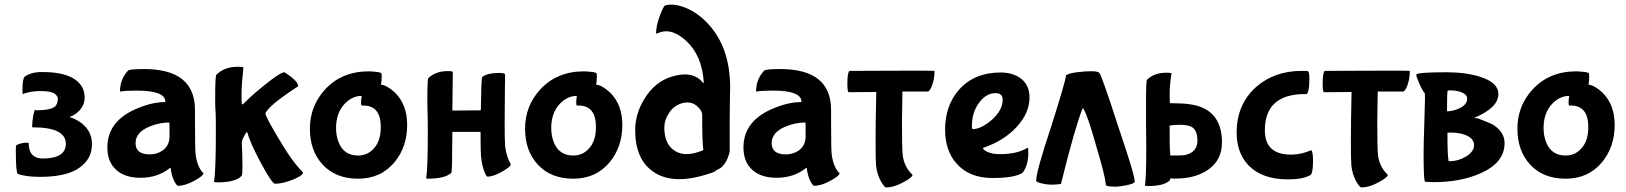

<svg xmlns="http://www.w3.org/2000/svg" viewBox="-20 -753 7089 837"><path d="M57 5Q49 -5 49 -96Q49 -111 50 -118Q50 -121 65 -126Q81 -131 92 -131Q105 -131 105 -129Q105 -59 174 -62Q267 -65 267 -126Q267 -198 123 -198Q120 -198 120 -199Q120 -222 125 -249Q130 -274 133 -274Q132 -274 137 -273Q140 -272 146 -272Q207 -274 222 -291Q229 -298 232 -316Q235 -332 219 -344Q203 -356 157 -356Q112 -356 79 -343Q78 -343 78 -365Q78 -410 88 -419Q116 -439 163 -439Q249 -439 295 -414Q349 -384 349 -328Q349 -296 326 -271Q308 -252 285 -244Q282 -243 285 -242Q309 -235 333 -218Q381 -182 381 -125Q381 -53 314 -14Q258 18 155 18Q92 18 57 5Z M830 -223Q830 -98 833 -77Q841 -22 867 2Q867 13 829 34Q788 57 756 57Q751 57 741 39Q728 15 724 -20Q724 -22 723 -22Q722 -22 720 -20Q667 22 593 22Q525 22 487 -12Q448 -47 448 -110Q448 -221 566 -275Q639 -308 699 -308Q700 -308 701 -309Q701 -358 577 -358Q528 -358 504 -354H503Q503 -407 538 -445Q545 -452 608 -452Q830 -452 830 -274ZM719 -197Q719 -219 718 -219Q674 -219 631 -201Q571 -176 571 -129Q571 -80 633 -80Q662 -80 686 -95Q719 -116 719 -159Z M1117 -43Q1069 -133 1059 -174Q1058 -177 1057 -177Q1053 -177 1044 -159Q1034 -141 1034 -130Q1034 -127 1036 -87Q1037 -48 1037 -26Q1037 10 1033 14Q1007 42 928 42Q913 42 913 39Q921 -7 921 -182Q921 -246 920 -263Q918 -280 918 -323Q918 -422 923 -427Q958 -462 1017 -462Q1041 -462 1041 -458Q1033 -385 1033 -344Q1033 -310 1034 -301Q1036 -298 1038 -298Q1039 -298 1040 -299Q1073 -334 1133 -382Q1202 -438 1220 -438Q1280 -400 1280 -377Q1152 -294 1137 -259Q1137 -246 1191 -155Q1252 -50 1301 -1Q1301 12 1257 30Q1212 48 1179 48Q1166 48 1117 -43Z M1386 -36Q1331 -96 1331 -192Q1331 -291 1397 -363Q1470 -442 1588 -442Q1636 -440 1642 -434Q1644 -432 1644 -420Q1644 -402 1641 -384Q1668 -381 1702 -349Q1755 -297 1755 -208Q1755 -113 1700 -46Q1640 26 1541 26Q1443 26 1386 -36ZM1564 -293H1556Q1554 -297 1554 -306Q1554 -323 1557 -335Q1516 -335 1483 -301Q1445 -261 1445 -195Q1445 -160 1457 -131Q1480 -75 1541 -75Q1581 -75 1608 -104Q1640 -137 1640 -199Q1640 -293 1564 -293Z M2180 -218Q2180 -274 2181 -356Q2182 -437 2182 -429Q2178 -435 2157 -435Q2103 -435 2082 -417Q2078 -410 2076 -272Q2088 -272 1952 -271Q1954 -434 1954 -439Q1954 -443 1932 -443Q1878 -443 1847 -412Q1843 -407 1843 -318Q1843 -279 1844 -257Q1845 -234 1845 -177Q1845 -17 1838 23Q1838 26 1845 26Q1919 26 1947 1Q1951 -2 1951 -90Q1951 -108 1952 -178Q2001 -178 2075 -178V-157Q2075 -96 2077 -70Q2081 -31 2092 -4Q2100 17 2105 17Q2132 17 2171 -6Q2207 -27 2207 -37Q2188 -68 2182 -116Q2180 -141 2180 -218Z M2324 -36Q2269 -96 2269 -192Q2269 -291 2335 -363Q2408 -442 2526 -442Q2574 -440 2580 -434Q2582 -432 2582 -420Q2582 -402 2579 -384Q2606 -381 2640 -349Q2693 -297 2693 -208Q2693 -113 2638 -46Q2578 26 2479 26Q2381 26 2324 -36ZM2502 -293H2494Q2492 -297 2492 -306Q2492 -323 2495 -335Q2454 -335 2421 -301Q2383 -261 2383 -195Q2383 -160 2395 -131Q2418 -75 2479 -75Q2519 -75 2546 -104Q2578 -137 2578 -199Q2578 -293 2502 -293Z M2914 -101Q2876 -131 2876 -197Q2876 -229 2895 -258Q2915 -291 2950 -302Q2991 -315 3019 -290Q3041 -271 3041 -253Q3041 -133 3046 -100Q3046 -97 3023 -90Q2955 -68 2914 -101ZM3047 -391Q3046 -390 3044 -393Q2999 -448 2905 -418Q2834 -395 2789 -322Q2749 -256 2749 -186Q2749 -59 2827 -5Q2912 55 3065 6Q3102 -5 3102 -11Q3144 -24 3161 -91V-225Q3161 -283 3162 -324Q3163 -365 3163 -371Q3163 -559 3052 -664Q3008 -706 2958 -723Q2912 -739 2879 -729Q2873 -727 2857 -686Q2840 -641 2840 -606L2860 -613Q2911 -629 2970 -576Q3040 -513 3048 -395Q3048 -391 3047 -391Z M3603 -223Q3603 -98 3606 -77Q3614 -22 3640 2Q3640 13 3602 34Q3561 57 3529 57Q3524 57 3514 39Q3501 15 3497 -20Q3497 -22 3496 -22Q3495 -22 3493 -20Q3440 22 3366 22Q3298 22 3260 -12Q3221 -47 3221 -110Q3221 -221 3339 -275Q3412 -308 3472 -308Q3473 -308 3474 -309Q3474 -358 3350 -358Q3301 -358 3277 -354H3276Q3276 -407 3311 -445Q3318 -452 3381 -452Q3603 -452 3603 -274ZM3492 -197Q3492 -219 3491 -219Q3447 -219 3404 -201Q3344 -176 3344 -129Q3344 -80 3406 -80Q3435 -80 3459 -95Q3492 -116 3492 -159Z M4043 -380Q4033 -354 4024 -354H3914Q3914 -323 3913 -287Q3912 -264 3912 -225Q3912 -112 3915 -79Q3921 -25 3958 9Q3958 20 3919 41Q3878 64 3842 64Q3836 64 3821 39Q3803 8 3799 -33Q3797 -50 3797 -144Q3797 -220 3800 -352Q3768 -352 3679 -351Q3674 -356 3674 -387Q3674 -436 3683 -444Q4054 -446 4054 -444Q4054 -409 4043 -380Z M4320 -347Q4279 -347 4248 -305Q4217 -263 4217 -204Q4217 -190 4221 -190Q4257 -191 4302 -229Q4351 -272 4351 -318Q4351 -347 4320 -347ZM4151 -39Q4100 -95 4100 -188Q4100 -292 4160 -361Q4227 -437 4342 -437Q4389 -437 4423 -416Q4468 -387 4468 -328Q4468 -262 4415 -203Q4359 -140 4265 -108Q4265 -101 4282 -92Q4304 -81 4338 -81Q4414 -81 4458 -108Q4459 -109 4460 -109Q4463 -109 4463 -90Q4463 -32 4438 0Q4404 23 4307 23Q4206 23 4151 -39Z M4825 60Q4845 62 4865 59Q4921 51 4927 40Q4927 10 4854 -204Q4782 -427 4772 -436Q4758 -448 4674 -438Q4642 -434 4627 -425Q4627 -404 4562 -200Q4497 -5 4497 35Q4497 41 4523 47Q4558 56 4605 49Q4668 -204 4699 -279Q4700 -284 4703 -279Q4722 -249 4760 -112Q4797 10 4801 53Q4802 59 4825 60Z M5176 -199Q5161 -209 5121 -209Q5104 -209 5079 -206V-140Q5079 -100 5082 -75Q5137 -75 5146 -77Q5199 -89 5200 -138Q5200 -185 5176 -199ZM4977 -112Q4977 -169 4976 -215Q4976 -262 4976 -307Q4976 -400 4980 -405Q5011 -436 5064 -436Q5087 -436 5087 -432Q5076 -372 5080 -303H5094Q5179 -303 5221 -284Q5307 -247 5307 -132Q5307 -52 5242 -10Q5181 30 5081 25Q5081 32 5080 33Q5055 58 4985 58Q4971 58 4971 55Q4977 30 4977 -112Z M5422 -33Q5371 -87 5371 -175Q5371 -298 5456 -374Q5536 -444 5655 -444Q5678 -444 5682 -443Q5688 -439 5688 -409Q5688 -352 5676 -343H5669Q5494 -343 5494 -185Q5494 -79 5608 -79Q5641 -79 5671 -89Q5701 -99 5696 -99Q5704 -91 5704 -53Q5704 1 5693 10Q5660 29 5595 29Q5481 29 5422 -33Z M6115 -380Q6105 -354 6096 -354H5986Q5986 -323 5985 -287Q5984 -264 5984 -225Q5984 -112 5987 -79Q5993 -25 6030 9Q6030 20 5991 41Q5950 64 5914 64Q5908 64 5893 39Q5875 8 5871 -33Q5869 -50 5869 -144Q5869 -220 5872 -352Q5840 -352 5751 -351Q5746 -356 5746 -387Q5746 -436 5755 -444Q6126 -446 6126 -444Q6126 -409 6115 -380Z M6291 -358Q6288 -354 6288 -269Q6288 -268 6291 -268Q6313 -268 6340 -280Q6376 -296 6376 -323Q6376 -342 6348 -352Q6328 -359 6303 -359Q6292 -359 6291 -358ZM6370 -164Q6343 -175 6305 -175Q6291 -175 6290 -174Q6290 -174 6290 -159Q6290 -77 6295 -51Q6296 -50 6298 -50Q6336 -50 6370 -70Q6406 -92 6406 -120Q6406 -149 6370 -164ZM6189 -212Q6192 -296 6192 -319Q6192 -346 6191 -347Q6183 -354 6168 -387Q6154 -419 6154 -427Q6154 -429 6155 -429Q6165 -438 6286 -438Q6371 -438 6433 -418Q6512 -393 6512 -343Q6512 -283 6406 -239Q6423 -237 6423 -237Q6479 -215 6486 -211Q6539 -179 6539 -129Q6539 -44 6435 2Q6349 41 6229 41Q6209 41 6192 39Q6186 32 6186 -82Q6186 -127 6189 -212Z M6650 -36Q6595 -96 6595 -192Q6595 -291 6661 -363Q6734 -442 6852 -442Q6900 -440 6906 -434Q6908 -432 6908 -420Q6908 -402 6905 -384Q6932 -381 6966 -349Q7019 -297 7019 -208Q7019 -113 6964 -46Q6904 26 6805 26Q6707 26 6650 -36ZM6828 -293H6820Q6818 -297 6818 -306Q6818 -323 6821 -335Q6780 -335 6747 -301Q6709 -261 6709 -195Q6709 -160 6721 -131Q6744 -75 6805 -75Q6845 -75 6872 -104Q6904 -137 6904 -199Q6904 -293 6828 -293Z"/></svg>

Font: Bubblegum Sans
Style: Regular
Weight: 400
Designer: Angel Koziupa and Alejandro Paul
Foundry: Angel Koziupa and Alejandro Paul
Version: Version 1.001